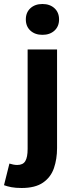

<svg xmlns="http://www.w3.org/2000/svg" viewBox="-72 -743 370 959"><path d="M36 196Q6 196 -15 192Q-36 188 -52 182L-25 74Q-15 77 -5.5 79Q4 81 14 81Q43 81 54.5 61.5Q66 42 66 1V-496H213V-3Q213 51 197.5 96.5Q182 142 143 169Q104 196 36 196ZM140 -569Q103 -569 80 -590Q57 -611 57 -646Q57 -681 80 -702Q103 -723 140 -723Q177 -723 200 -702Q223 -681 223 -646Q223 -611 200 -590Q177 -569 140 -569Z"/></svg>

Font: Mada
Style: Bold
Weight: 700
Designer: Khaled Hosny
Version: Version 1.5